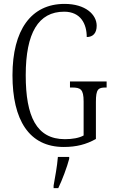

<svg xmlns="http://www.w3.org/2000/svg" viewBox="-20 -744 581 985"><path d="M307 10C372 10 422 -3 472 -31V-221C472 -287 484 -295 522 -295H527V-326H339V-295H349C393 -295 409 -287 409 -223V-49C386 -36 351 -30 313 -30C167 -30 112 -147 112 -358C112 -575 177 -684 309 -684C395 -684 425 -620 425 -554C457 -554 476 -574 476 -612C476 -669 419 -724 311 -724C139 -724 44 -589 44 -358C44 -130 128 10 307 10ZM255 208V221H279C299 180 324 113 335 71V61H277C273 112 263 161 255 208Z"/></svg>

Font: Noto Serif Lao ExtraCondensed Light
Style: Regular
Weight: 300
Width: 2
Designer: Monotype Design Team
Foundry: Monotype Imaging Inc.
Version: Version 2.003